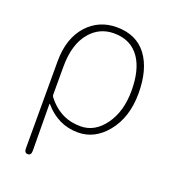

<svg xmlns="http://www.w3.org/2000/svg" viewBox="-134 -644 856 946"><g transform="rotate(20 294.0 -171.0)"><path d="M118 198Q100 198 100 174V-283Q100 -404 165 -475Q226 -540 317 -540Q421 -540 475 -468Q529 -396 529 -269.5Q529 -143 462 -62Q400 13 313 13Q209 13 137 -71Q134 -75 134 -70L136 174Q136 198 118 198ZM315 -20Q390 -20 441 -91Q492 -162 492 -270Q492 -378 451 -439Q405 -507 315 -507Q240 -507 191 -450Q136 -386 136 -268V-122Q136 -113 142 -106Q179 -59 228 -37Q266 -20 315 -20Z"/></g></svg>

Font: Resource Han Rounded KR ExtraLight
Style: Regular
Weight: 250
Designer: Cyano Hao (round all glyphs); Ryoko NISHIZUKA 西塚涼子 (kana, bopomofo & ideographs); Paul D. Hunt (Latin, Greek & Cyrillic)
Foundry: Cyano Hao
Version: 0.990